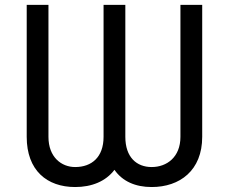

<svg xmlns="http://www.w3.org/2000/svg" viewBox="-20 -747 926 777"><path d="M88.1 -193.2C88.1 -56.8 170.5 9.9 284.1 9.9C350.9 9.9 407.7 -12.8 443.2 -59.7C475.9 -12.8 528.4 9.9 593.8 9.9C707.4 9.9 798.3 -56.8 798.3 -193.2V-727.3H710.2V-193.2C710.2 -110.8 654.8 -71 593.8 -71C532.7 -71 487.2 -110.8 487.2 -193.2V-727.3H399.1V-193.2C399.1 -110.8 350.9 -71 284.1 -71C228.7 -71 176.1 -110.8 176.1 -193.2V-727.3H88.1Z"/></svg>

Font: Margiela Sans
Style: Regular
Weight: 400
Designer: Stefan Endress, Andreas Faust
Version: Version 1.100;FEAKit 1.0